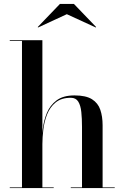

<svg xmlns="http://www.w3.org/2000/svg" viewBox="-20 -954 631 974"><path d="M29.5 0V-3.5H91.5V-746.5H29.5V-750H195V-3.5H252.5V0ZM339 0V-3.5H396V-310.5Q396 -352.5 392.5 -385.8Q389 -419 377 -438.5Q365 -458 339 -458Q291 -458 262.2 -434.2Q233.5 -410.5 219 -373.8Q204.5 -337 199.8 -296.8Q195 -256.5 195 -223L192 -219Q192 -254.5 196.8 -297.8Q201.5 -341 217.5 -380.2Q233.5 -419.5 267 -444.8Q300.5 -470 358 -470Q416 -470 446.8 -450.5Q477.5 -431 489 -396.8Q500.5 -362.5 500.5 -319V-3.5H562V0ZM173 -814.5 171.5 -817 284 -934H355L467.5 -817L466 -814.5L319 -882Z"/></svg>

Font: Bodoni Moda 48pt Medium
Style: Regular
Weight: 500
Designer: Owen Earl
Foundry: indestructible type
Version: Version 2.005